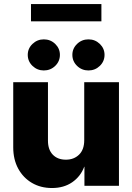

<svg xmlns="http://www.w3.org/2000/svg" viewBox="-20 -925 658 956"><path d="M399.4 -227.1V-515.6H572.3V0H400.4V-94.7H399.4Q381.3 -46.4 339.6 -17.6Q297.9 11.2 238.8 11.2Q182.6 11.2 139.2 -14.2Q95.7 -39.6 70.8 -85.2Q45.9 -130.9 45.9 -191.4V-515.6H218.8V-224.6Q218.8 -179.7 242.9 -154.8Q267.1 -129.9 308.1 -129.9Q347.7 -129.9 373.5 -154.8Q399.4 -179.7 399.4 -227.1ZM198.2 -574.2Q165.5 -574.2 141.8 -596.9Q118.2 -619.6 118.2 -651.9Q118.2 -683.6 141.8 -706.3Q165.5 -729 198.2 -729Q231.4 -729 254.9 -706.3Q278.3 -683.6 278.3 -651.9Q278.3 -619.6 254.9 -596.9Q231.4 -574.2 198.2 -574.2ZM420.4 -574.2Q387.2 -574.2 363.8 -596.9Q340.3 -619.6 340.3 -651.9Q340.3 -683.6 363.8 -706.3Q387.2 -729 420.4 -729Q453.6 -729 477.1 -706.3Q500.5 -683.6 500.5 -651.9Q500.5 -619.6 477.1 -596.9Q453.6 -574.2 420.4 -574.2ZM484.9 -904.8V-818.8H134.3V-904.8Z"/></svg>

Font: Inter Display Extra Bold
Style: Regular
Weight: 800
Designer: Rasmus Andersson
Foundry: rsms
Version: Version 4.000;git-4fc901f